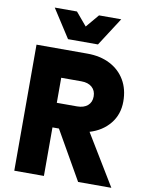

<svg xmlns="http://www.w3.org/2000/svg" viewBox="-109 -1124 918 1200"><g transform="rotate(10 350.0 -524.0)"><path d="M67 0V-800H390Q472 -800 533.5 -768.5Q595 -737 629 -679.5Q663 -622 663 -544Q663 -462 615.5 -403.5Q568 -345 488 -321L683 0H472L296 -308H255V0ZM255 -464H383Q426 -464 450.5 -485Q475 -506 475 -543Q475 -580 450.5 -601.5Q426 -623 383 -623H255ZM561 -1048 445 -868H255L139 -1048H280L350 -965L420 -1048Z"/></g></svg>

Font: Martian Mono ExtraBold
Style: Regular
Weight: 800
Monospace: yes
Designer: Roman Shamin
Foundry: Evil Martians
Version: Version 1.000; ttfautohint (v1.8.4.7-5d5b)